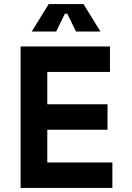

<svg xmlns="http://www.w3.org/2000/svg" viewBox="-20 -930 652 950"><path d="M82 0V-700H524V-574H214V-414H512V-288H214V-126H536V0ZM137 -774 221 -910H393L477 -774H356L313 -862H301L258 -774Z"/></svg>

Font: Space Mono
Style: Bold
Weight: 700
Monospace: yes
Designer: Colophon Foundry + Benjamin Critton
Foundry: Colophon Foundry & Benjamin Critton
Version: Version 1.003; ttfautohint (v1.8.4.7-5d5b)